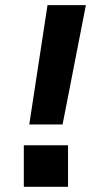

<svg xmlns="http://www.w3.org/2000/svg" viewBox="-20 -720 415 740"><path d="M92.8 -240.2 163.1 -700.2H311L221.2 -240.2ZM71.8 0V-160.2H242.2V0Z"/></svg>

Font: Uncut Sans
Style: Bold
Weight: 700
Designer: Kasper Nordkvist
Foundry: UNCUT.wtf
Version: Version 1.304;Glyphs 3.2 (3246)